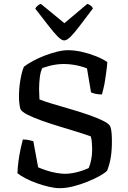

<svg xmlns="http://www.w3.org/2000/svg" viewBox="-20 -982 667 1002"><path d="M291 0Q267 0 236.5 -7Q206 -14 173.5 -25.5Q141 -37 114 -51Q87 -65 71 -78Q72 -108 76.5 -141.5Q81 -175 87.5 -205Q94 -235 99 -254Q117 -254 132.5 -250.5Q148 -247 154 -245L179 -109Q197 -101 222.5 -92.5Q248 -84 274.5 -79.5Q301 -75 320 -75Q338 -75 361 -79Q384 -83 406 -90.5Q428 -98 443 -105Q451 -123 456 -149Q461 -175 461 -203Q461 -218 459.5 -237Q458 -256 454 -270Q424 -281 380.5 -294.5Q337 -308 289 -322.5Q241 -337 197.5 -352.5Q154 -368 123.5 -383.5Q93 -399 86 -414Q83 -426 81 -443Q79 -460 79 -478Q79 -521 86.5 -565.5Q94 -610 105 -634Q123 -648 151.5 -663.5Q180 -679 212.5 -691.5Q245 -704 277 -712Q309 -720 334 -720Q370 -720 409 -711Q448 -702 482.5 -688Q517 -674 540 -658Q539 -637 535.5 -613Q532 -589 528.5 -564.5Q525 -540 520 -520.5Q515 -501 512 -489Q494 -489 478.5 -492.5Q463 -496 455 -500L434 -625Q417 -632 397.5 -637Q378 -642 356.5 -645Q335 -648 313 -648Q295 -648 275.5 -645.5Q256 -643 237 -638Q218 -633 201 -627Q191 -607 187.5 -576.5Q184 -546 184 -517Q184 -500 185 -486Q186 -472 186 -463Q211 -453 254.5 -440Q298 -427 348 -412.5Q398 -398 444 -382Q490 -366 521.5 -350Q553 -334 557 -318Q561 -304 562.5 -286Q564 -268 564 -244Q564 -196 558 -160Q552 -124 539 -91Q527 -79 500.5 -64Q474 -49 438.5 -34.5Q403 -20 364.5 -10Q326 0 291 0ZM315 -771Q301 -771 280.5 -792Q260 -813 231 -850.5Q202 -888 164 -937Q168 -945 176 -952Q184 -959 193 -962L316 -861L436 -962Q445 -959 453.5 -952.5Q462 -946 465 -938Q426 -887 397.5 -849Q369 -811 349 -791Q329 -771 315 -771Z"/></svg>

Font: Texturina Medium 12pt
Style: Regular
Weight: 400
Version: Version 1.002